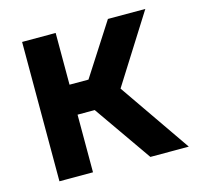

<svg xmlns="http://www.w3.org/2000/svg" viewBox="-85 -634 747 724"><g transform="rotate(-15 288.5 -272.0)"><path d="M259 -225H192V0H61V-544H192V-342H266L396 -544H542L374 -278L566 0H416Z"/></g></svg>

Font: Eudoxus Sans
Style: Bold
Weight: 700
Designer: Stijn de Vries
Foundry: tokotype
Version: Version 2.005